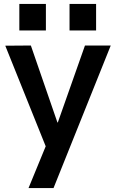

<svg xmlns="http://www.w3.org/2000/svg" viewBox="-20 -753 591 983"><path d="M214 -4 7 -519 138 -520 274 -126H276L415 -520H547L254 210H126ZM336 -733H472V-597H336ZM79 -733H215V-597H79Z"/></svg>

Font: Enso SemiBold
Style: Regular
Weight: 600
Designer: Coji Morishita
Foundry: UNDERFOREST DESIGN
Version: Version 1.000